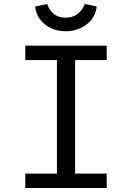

<svg xmlns="http://www.w3.org/2000/svg" viewBox="-20 -933 655 953"><path d="M509.7 -706.2V-634.9H352.8V-71.3H509.7V0H105.6V-71.3H262.6V-634.9H105.6V-706.2ZM305.6 -777.9Q246.7 -777.9 203.6 -811.5Q160.5 -845.1 154.4 -900.5L213.8 -913.3Q224.6 -883.1 246.9 -864.1Q269.2 -845.1 305.6 -845.1Q341.5 -845.1 365.6 -864.1Q389.7 -883.1 400.5 -913.3L460 -900.5Q453.8 -845.1 409.5 -811.5Q365.1 -777.9 305.6 -777.9Z"/></svg>

Font: FiraCode Nerd Font Mono
Style: Regular
Weight: 400
Monospace: yes
Designer: Carrois Corporate, Edenspiekermann AG, Nikita Prokopov
Foundry: Carrois Corporate, Edenspiekermann AG, Nikita Prokopov
Version: Version 6.002;Nerd Fonts 3.4.0